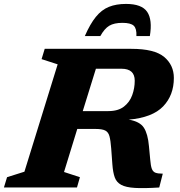

<svg xmlns="http://www.w3.org/2000/svg" viewBox="-47 -956 919 979"><path d="M279.5 -79 360.5 -52.5 345.5 0H-27L-11 -52.5L77.5 -80.5L247 -628L165 -654.5L181 -707H622.5Q741 -707 790.2 -665.5Q839.5 -624 839.5 -558.5Q839.5 -470.5 784.8 -413.5Q730 -356.5 609.5 -346Q666 -336.5 686.5 -305Q707 -273.5 712.5 -210.5L719 -142Q721.5 -110.5 727.2 -95.2Q733 -80 746 -75.2Q759 -70.5 783 -70.5L765 0Q687.5 5 641.2 2.2Q595 -0.5 571 -13.5Q547 -26.5 538 -51.8Q529 -77 526 -117.5L520 -199Q517 -239.5 511.2 -261Q505.5 -282.5 489.5 -290.5Q473.5 -298.5 440.5 -298.5H347ZM505.5 -389.5Q555.5 -389.5 585 -412.5Q614.5 -435.5 627.2 -471Q640 -506.5 640 -544.5Q640 -605.5 572.5 -605.5H442L375 -389.5ZM577 -839.5Q535 -839.5 510.2 -824.8Q485.5 -810 464.5 -772H385.5Q412.5 -834 441.8 -870Q471 -906 508.2 -921Q545.5 -936 595.5 -936Q676 -936 703.5 -895.5Q731 -855 717 -772H648.5Q650.5 -810 635 -824.8Q619.5 -839.5 577 -839.5Z"/></svg>

Font: Newsreader Caption
Style: Bold Italic
Weight: 700
Italic angle: -17°
Designer: Hugues Gentile
Foundry: Production Type
Version: Version 1.001